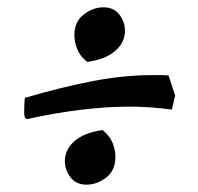

<svg xmlns="http://www.w3.org/2000/svg" viewBox="-20 -590 540 524"><path d="M54 -265Q51 -265 48.5 -269Q46 -273 46 -284Q46 -290 46.5 -304Q47 -318 48 -323Q147 -352 232 -368.5Q317 -385 397 -385Q408 -385 419 -385Q430 -385 440 -384L458 -329L449 -291Q418 -295 390 -297Q362 -299 334 -299Q272 -299 201.5 -290.5Q131 -282 54 -265ZM216 -86Q188 -86 172.5 -106Q157 -126 157 -150Q157 -182 183.5 -205Q210 -228 260 -235Q280 -219 287.5 -199.5Q295 -180 295 -162Q295 -125 270 -105.5Q245 -86 216 -86ZM262 -570Q291 -570 306 -550Q321 -530 321 -506Q321 -474 294.5 -451Q268 -428 218 -421Q198 -437 190.5 -456.5Q183 -476 183 -494Q183 -531 208.5 -550.5Q234 -570 262 -570Z"/></svg>

Font: Julee
Style: Regular
Weight: 400
Designer: Julian Tunni
Foundry: Julian Tunni
Version: Version 1.002; ttfautohint (v1.8.4.7-5d5b);gftools[0.9.23]